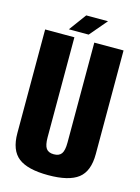

<svg xmlns="http://www.w3.org/2000/svg" viewBox="-120 -860 678 932"><g transform="rotate(15 219.0 -393.5)"><path d="M216.5 4.5Q113 4.5 66.2 -31.8Q19.5 -68 19.5 -154V-675H166.5V-172.5Q166.5 -133 178 -116.8Q189.5 -100.5 216.5 -100.5Q243.5 -100.5 255 -116.8Q266.5 -133 266.5 -172.5V-675H413.5V-154Q413.5 -68 366.8 -31.8Q320 4.5 216.5 4.5ZM130.5 -705.5 194.5 -792.5H304L230 -705.5Z"/></g></svg>

Font: Anybody Condensed Regular
Style: Bold
Weight: 700
Width: 3
Designer: Tyler Finck
Foundry: Etcetera Type Company
Version: Version 1.010; ttfautohint (v1.8.3) -l 8 -r 50 -G 200 -x 14 